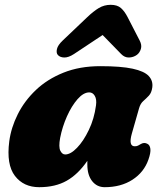

<svg xmlns="http://www.w3.org/2000/svg" viewBox="-20 -764 674 798"><path d="M528 -209Q513 -156 540 -156Q549 -156 554 -159Q559 -162 566.5 -166Q580 -173.5 593 -166Q603 -161 605 -145.2Q607 -129.5 597 -101Q578.5 -48 530.5 -17Q482.5 14 415 14Q383 14 363 -11.2Q343 -36.5 343 -80Q343 -88 343 -95.5Q304.5 -39.5 257.2 -12.8Q210 14 143 14Q78 14 42 -33Q6 -80 18.5 -176.5Q26 -233.5 53.8 -289Q81.5 -344.5 129 -389.8Q176.5 -435 243.8 -462Q311 -489 397 -489Q483 -489 531.2 -478.5Q579.5 -468 598 -448.2Q616.5 -428.5 613 -401Q610 -378.5 598.8 -366.5Q587.5 -354.5 575.5 -344Q563.5 -333.5 558 -314ZM230 -191Q223 -153 230.8 -137.5Q238.5 -122 251 -122Q273.5 -122 300.2 -149.8Q327 -177.5 349.2 -223.8Q371.5 -270 379 -326Q382.5 -351 374 -365.5Q365.5 -380 351 -380Q327 -380 302.2 -351.8Q277.5 -323.5 258.2 -280.2Q239 -237 230 -191ZM287.5 -539.5Q264.5 -524.5 246.8 -525Q229 -525.5 220 -536Q213 -544.5 216.8 -560.5Q220.5 -576.5 240.5 -595.5L342.5 -692.5Q368 -717 390.5 -730.5Q413 -744 440 -744Q467.5 -744 482.8 -730.5Q498 -717 510.5 -692.5L560.5 -595.5Q570.5 -576.5 565.5 -560.5Q560.5 -544.5 549 -536Q534.5 -525.5 516.2 -525Q498 -524.5 483.5 -539.5L406.5 -618.5Z"/></svg>

Font: Fraunces 9pt SuperSoft Black
Style: Italic
Weight: 900
Italic angle: -16°
Version: Version 1.000;[0bf87f6ff]